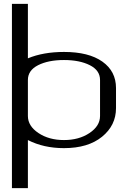

<svg xmlns="http://www.w3.org/2000/svg" viewBox="-20 -770 706 998"><path d="M125 -750V-466.8Q205.1 -500 312.5 -500Q441.4 -500 512.2 -449.7Q583 -399.4 583 -312.5V-208Q583 -118.2 510.3 -59.1Q437.5 0 312.5 0Q207 0 125 -42V208H42V-750ZM500 -167V-354.5Q500 -404.3 446.8 -431.2Q393.6 -458 312.5 -458Q231.4 -458 178.2 -431.2Q125 -404.3 125 -354.5V-167Q125 -115.2 179.7 -78.6Q234.4 -42 312.5 -42Q390.6 -42 445.3 -78.6Q500 -115.2 500 -167Z"/></svg>

Font: okolaks
Style: Regular
Weight: 500
Version: Version 000.6.0